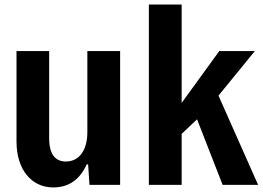

<svg xmlns="http://www.w3.org/2000/svg" viewBox="-20 -804 1143 835"><path d="M211.4 11.2C282.7 11.2 329.1 -26.9 356.9 -88.9H363.3L369.1 0H502.4V-582H359.9V-229C359.9 -150.4 324.2 -101.6 266.1 -101.6C202.6 -101.6 193.8 -162.1 193.8 -202.6V-582H51.8V-188C51.8 -66.4 117.2 11.2 211.4 11.2Z M1102.5 0 930.2 -388.2 1088.4 -582H933.6L770 -356.4V-784.2H627.4V0H770V-221.7L836.9 -285.2L948.2 0Z"/></svg>

Font: Decalotype SemiBold
Style: Regular
Weight: 600
Designer: Alfredo Marco Pradil
Foundry: Alfredo Marco Pradil
Version: Version 1.0